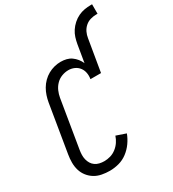

<svg xmlns="http://www.w3.org/2000/svg" viewBox="-226 -1080 1091 1211"><g transform="rotate(-30 319.5 -475.0)"><path d="M212 8Q183 8 154.5 2.5Q126 -3 103 -17Q80 -31 63 -52.5Q46 -74 38 -100.5Q30 -127 30 -156Q30 -185 35 -214L92 -559Q96 -582 103.5 -605Q111 -628 123.5 -649.5Q136 -671 154 -689Q172 -707 193.5 -719Q215 -731 238.5 -737Q262 -743 285 -743Q307 -743 327 -738Q347 -733 363 -721.5Q379 -710 391.5 -694.5Q404 -679 412 -660L433 -786Q437 -809 444 -831.5Q451 -854 464.5 -874.5Q478 -895 497 -912Q516 -929 538 -939.5Q560 -950 583 -954Q606 -958 629 -958H639V-889H629Q609 -889 587.5 -883Q566 -877 549 -862Q532 -847 522.5 -827Q513 -807 510 -786L471 -554H394Q398 -577 394 -599Q390 -621 377 -638Q364 -655 344 -664Q324 -673 301 -673Q277 -673 253 -664Q229 -655 211 -636.5Q193 -618 183 -595Q173 -572 169 -548L112 -203Q109 -185 108.5 -167.5Q108 -150 112 -133.5Q116 -117 124.5 -103Q133 -89 146.5 -79.5Q160 -70 177 -66Q194 -62 212 -62Q234 -62 256.5 -68.5Q279 -75 298.5 -90Q318 -105 331.5 -125Q345 -145 352 -167L422 -143Q410 -111 389.5 -82Q369 -53 340.5 -31.5Q312 -10 278.5 -1Q245 8 212 8Z"/></g></svg>

Font: Iosevka Algr
Style: Italic
Weight: 400
Italic angle: -9°
Monospace: yes
Designer: Belleve Invis
Foundry: Belleve Invis
Version: Version 26.0.2; ttfautohint (v1.8.3)